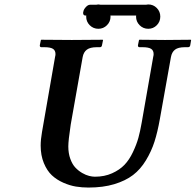

<svg xmlns="http://www.w3.org/2000/svg" viewBox="-20 -823 871 855"><path d="M662.1 -568.8Q664.1 -576.7 664.1 -582Q664.1 -598.6 652.6 -605.7Q641.1 -612.8 615.2 -612.8H601.1Q594.2 -612.8 594.2 -621.1L599.1 -645L601.1 -646Q675.8 -645 714.8 -645L829.1 -646L831.1 -645L827.1 -621.1Q825.7 -612.8 816.9 -612.8H803.2Q773.4 -612.8 759.3 -601.8Q745.1 -590.8 741.2 -568.8L691.9 -293Q681.6 -234.9 668 -192.4Q654.3 -149.4 629.9 -109.1Q605.5 -68.8 572.3 -43.5Q539.1 -18.1 489 -2.9Q439 12.2 374 12.2Q345.2 12.2 318.1 7.8Q291 3.4 261.7 -9.5Q232.4 -22.5 210.9 -42.5Q189.5 -62.5 175.3 -96.7Q161.1 -130.9 161.1 -174.8Q161.1 -201.2 167 -234.9L225.1 -568.8Q227.1 -576.7 227.1 -582Q227.1 -598.6 215.6 -605.7Q204.1 -612.8 178.2 -612.8H164.1Q157.2 -612.8 157.2 -621.1L162.1 -645L164.1 -646Q260.7 -645 299.8 -645L437 -646L439 -645L434.1 -621.1Q432.6 -612.8 424.8 -612.8H411.1Q381.3 -612.8 366.7 -601.8Q352.1 -590.8 348.1 -568.8L294.9 -268.1Q284.2 -197.3 284.2 -170.9Q284.2 -140.1 293.2 -115.5Q302.2 -90.8 315.7 -76.7Q329.1 -62.5 345.9 -52.7Q362.8 -43 377 -39.6Q391.1 -36.1 402.8 -36.1Q445.3 -36.1 479 -51.3Q512.7 -66.4 534.2 -88.9Q555.7 -111.3 571.8 -145.3Q587.9 -179.2 596.2 -209Q604 -237.3 610.8 -275.9ZM428.7 -801.8H629.4Q639.6 -803.2 640.1 -803.2Q662.6 -803.2 678.2 -787.4Q693.8 -771.5 693.8 -749Q693.8 -726.6 678.2 -710.7Q662.6 -694.8 640.1 -694.8Q617.7 -694.8 601.8 -710.7Q585.9 -726.6 585.9 -749Q585.9 -750 586.2 -751.5Q586.4 -752.9 586.4 -753.9H471.7Q471.7 -752.9 471.9 -751.5Q472.2 -750 472.2 -749Q472.2 -726.6 456.3 -710.7Q440.4 -694.8 418 -694.8Q395.5 -694.8 379.6 -710.7Q363.8 -726.6 363.8 -749Q363.8 -750 364 -751.5Q364.3 -752.9 364.3 -753.9H359.9Q350.1 -753.9 350.1 -766.1Q350.1 -769 351.1 -771Q352.5 -780.8 362.1 -791.3Q371.6 -801.8 380.9 -801.8H407.7L418 -803.2Q418.5 -803.2 428.7 -801.8Z"/></svg>

Font: Linux Libertine G
Style: Bold Italic
Weight: 700
Italic angle: -11.5°
Designer: Philipp H. Poll
Foundry: Philipp H. Poll
Version: Version 4.1.0